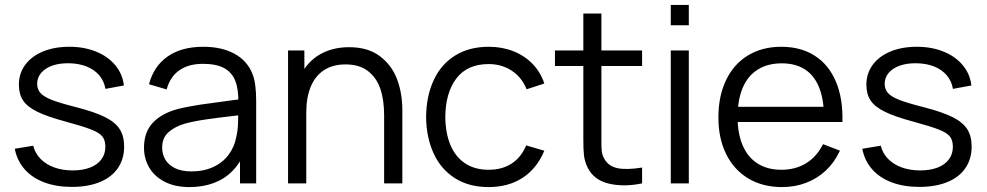

<svg xmlns="http://www.w3.org/2000/svg" viewBox="-20 -745 4008 780"><path d="M271.7 14.3Q208.8 14.3 159.8 -4.1Q110.8 -22.5 80.1 -57.3Q49.3 -92.2 40 -140.7L115 -153Q122.8 -122.2 144.8 -99.6Q166.8 -77 200.4 -64.8Q234 -52.7 275.7 -52.7Q316.2 -52.7 346.1 -64.3Q376 -76 392 -97.7Q408 -119.3 408 -148.7Q408 -174.7 396.4 -189.9Q384.8 -205.2 352.2 -218.2Q319.7 -231.2 248 -250.7Q173.3 -270.7 132.3 -290.7Q91.3 -310.7 74 -336.5Q56.7 -362.3 56.7 -401Q56.7 -446.5 82.3 -481.5Q108 -516.5 154.5 -535.8Q201 -555 261.7 -555Q322 -555 370.4 -535.3Q418.8 -515.7 448.4 -479.9Q478 -444.2 483.3 -397.7L408.3 -384Q403.2 -415.3 383.5 -438.7Q363.8 -462 332.3 -474.7Q300.8 -487.3 260.7 -488Q222.7 -488.8 193.2 -478.6Q163.8 -468.3 147.4 -449.1Q131 -429.8 131 -404.7Q131 -382.5 144.2 -367.4Q157.3 -352.3 190.5 -339.2Q223.7 -326.2 289 -309.7Q364.7 -290.3 406.5 -269.4Q448.3 -248.5 466.3 -220.3Q484.3 -192.2 484.3 -149.7Q484.3 -99 458.8 -61.9Q433.3 -24.8 385.3 -5.2Q337.3 14.3 271.7 14.3Z M749.7 15Q690.7 15 648.9 -6.6Q607.2 -28.2 586.1 -64.5Q565 -100.8 565 -145Q565 -208.7 601.5 -247Q638 -285.3 702.3 -302Q744.7 -312.7 793.7 -319.9Q842.7 -327.2 927 -338.2Q940.3 -339.8 952.4 -341.2Q964.5 -342.7 974.7 -344.3L948.3 -328.7Q949.3 -382.8 935.5 -417.3Q921.7 -451.8 889.7 -468.8Q857.7 -485.7 804.3 -485.7Q747.5 -485.7 709.7 -460.2Q671.8 -434.7 657 -381.7L585.3 -402.7Q604.3 -475.7 660.7 -515.3Q717 -555 805.7 -555Q880.2 -555 931.8 -527.1Q983.3 -499.2 1004.7 -447Q1013.8 -425 1017.2 -397.1Q1020.7 -369.2 1020.7 -335.3V0H955V-135.7L974 -127.3Q955.3 -81.3 923.3 -49.3Q891.3 -17.3 847.4 -1.2Q803.5 15 749.7 15ZM758 -48.7Q808.2 -48.7 846.8 -66.8Q885.5 -84.8 909.2 -117Q933 -149.2 940.3 -190.7Q945.2 -210.3 946.4 -232.8Q947.7 -255.2 947.7 -285.5V-294.7L975.7 -280L942 -275.7Q869.3 -267.3 820 -260.3Q770.7 -253.3 732 -243Q691.2 -231.3 664.9 -208.2Q638.7 -185.2 638.7 -145Q638.7 -119.8 650.9 -97.9Q663.2 -76 690 -62.3Q716.8 -48.7 758 -48.7Z M1540.5 -275.7Q1540.5 -340 1524.7 -385.3Q1508.8 -430.7 1473.9 -457Q1439 -483.3 1383.8 -483.3Q1332.2 -483.3 1296.6 -460.2Q1261 -437.2 1242.6 -393.2Q1224.2 -349.3 1224.2 -288L1172.2 -299.7Q1172.2 -380.7 1200.7 -437.9Q1229.2 -495.2 1280.1 -524.2Q1331 -553.3 1398.2 -553.3Q1475.2 -553.3 1523.6 -516.5Q1572 -479.7 1593.2 -422.8Q1614.5 -366 1614.5 -297V0H1540.5ZM1150.2 0V-540H1216.5V-407H1224.2V0Z M1965 15Q1885.3 15 1828.4 -21Q1771.5 -57 1741.8 -121.4Q1712 -185.8 1711 -270Q1712 -355.7 1742.1 -419.9Q1772.2 -484.2 1829.2 -519.6Q1886.3 -555 1965.7 -555Q2019.7 -555 2065.6 -536.9Q2111.5 -518.8 2143.9 -485.1Q2176.3 -451.3 2191.3 -405.7L2119.3 -382.3Q2100.3 -430.5 2059.3 -457.6Q2018.3 -484.7 1965 -484.7Q1878.7 -484.7 1834.3 -426.7Q1790 -368.7 1789 -270Q1789.7 -204.5 1809.7 -156.3Q1829.7 -108.2 1869 -81.8Q1908.3 -55.3 1965 -55.3Q2019.7 -55.3 2058.4 -80.5Q2097.2 -105.7 2117.7 -154.3L2191.3 -132.7Q2161.3 -60.7 2103.3 -22.8Q2045.3 15 1965 15Z M2588.5 0Q2513.5 15.5 2452.8 0.8Q2392.2 -13.8 2367.2 -64.3Q2355.3 -88.8 2352.4 -113.8Q2349.5 -138.8 2349.8 -181.5V-195.7V-690H2423.2V-198.3V-182.3Q2422.7 -149.8 2424.4 -132.6Q2426.2 -115.3 2434.2 -101.3Q2451.3 -69.3 2488.7 -61.8Q2526 -54.3 2588.5 -64.3ZM2234.5 -477V-540H2588.5V-477Z M2705 -642.3V-725H2778.3V-642.3ZM2705 0V-540H2778.3V0Z M3156.8 15Q3078.8 15 3020.4 -19.8Q2962 -54.7 2930.2 -118.7Q2898.5 -182.7 2898.5 -267.7Q2898.5 -355.3 2929.9 -420.2Q2961.3 -485.2 3019 -520.1Q3076.7 -555 3154.2 -555Q3233.5 -555 3290.3 -518.4Q3347.2 -481.8 3376.1 -412.9Q3405 -344 3402.3 -249.3H3327.5V-275.3Q3326.2 -345.5 3306.5 -392.6Q3286.8 -439.7 3249 -463.7Q3211.2 -487.7 3156.2 -487.7Q3098.5 -487.7 3058.2 -462.2Q3017.8 -436.8 2997.2 -388.2Q2976.5 -339.5 2976.5 -270Q2976.5 -202.2 2997.2 -154.1Q3017.8 -106 3057.8 -80.7Q3097.8 -55.3 3154.2 -55.3Q3211.7 -55.3 3255.1 -82Q3298.5 -108.7 3323.5 -159.3L3392.2 -133Q3370.8 -86.2 3335.7 -52.9Q3300.5 -19.7 3254.8 -2.3Q3209.2 15 3156.8 15ZM2950.5 -249.3V-311H3363.2V-249.3Z M3714.7 14.3Q3651.8 14.3 3602.8 -4.1Q3553.8 -22.5 3523.1 -57.3Q3492.3 -92.2 3483 -140.7L3558 -153Q3565.8 -122.2 3587.8 -99.6Q3609.8 -77 3643.4 -64.8Q3677 -52.7 3718.7 -52.7Q3759.2 -52.7 3789.1 -64.3Q3819 -76 3835 -97.7Q3851 -119.3 3851 -148.7Q3851 -174.7 3839.4 -189.9Q3827.8 -205.2 3795.2 -218.2Q3762.7 -231.2 3691 -250.7Q3616.3 -270.7 3575.3 -290.7Q3534.3 -310.7 3517 -336.5Q3499.7 -362.3 3499.7 -401Q3499.7 -446.5 3525.3 -481.5Q3551 -516.5 3597.5 -535.8Q3644 -555 3704.7 -555Q3765 -555 3813.4 -535.3Q3861.8 -515.7 3891.4 -479.9Q3921 -444.2 3926.3 -397.7L3851.3 -384Q3846.2 -415.3 3826.5 -438.7Q3806.8 -462 3775.3 -474.7Q3743.8 -487.3 3703.7 -488Q3665.7 -488.8 3636.2 -478.6Q3606.8 -468.3 3590.4 -449.1Q3574 -429.8 3574 -404.7Q3574 -382.5 3587.2 -367.4Q3600.3 -352.3 3633.5 -339.2Q3666.7 -326.2 3732 -309.7Q3807.7 -290.3 3849.5 -269.4Q3891.3 -248.5 3909.3 -220.3Q3927.3 -192.2 3927.3 -149.7Q3927.3 -99 3901.8 -61.9Q3876.3 -24.8 3828.3 -5.2Q3780.3 14.3 3714.7 14.3Z"/></svg>

Font: Manrope
Style: Regular
Weight: 400
Designer: Mikhail Sharanda
Foundry: Mikhail Sharanda
Version: Version 4.503